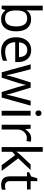

<svg xmlns="http://www.w3.org/2000/svg" viewBox="1350 -2150 810 3551"><g transform="rotate(90 1755.5 -375.0)"><path d="M173 -575Q173 -541 171.5 -511.5Q170 -482 168 -465H173Q196 -499 236 -522Q276 -545 339 -545Q439 -545 499.5 -475.5Q560 -406 560 -268Q560 -130 499 -60Q438 10 339 10Q276 10 236 -13Q196 -36 173 -68H166L148 0H85V-760H173ZM324 -472Q239 -472 206 -423Q173 -374 173 -271V-267Q173 -168 205.5 -115.5Q238 -63 326 -63Q398 -63 433.5 -116Q469 -169 469 -269Q469 -472 324 -472Z M907 -546Q976 -546 1025.5 -516Q1075 -486 1101.5 -431.5Q1128 -377 1128 -304V-251H761Q763 -160 807.5 -112.5Q852 -65 932 -65Q983 -65 1022.5 -74.5Q1062 -84 1104 -102V-25Q1063 -7 1023 1.5Q983 10 928 10Q852 10 793.5 -21Q735 -52 702.5 -113.5Q670 -175 670 -264Q670 -352 699.5 -415Q729 -478 782.5 -512Q836 -546 907 -546ZM906 -474Q843 -474 806.5 -433.5Q770 -393 763 -321H1036Q1035 -389 1004 -431.5Q973 -474 906 -474Z M1590 -303Q1577 -344 1567.5 -383.5Q1558 -423 1553 -445H1549Q1545 -423 1536 -383.5Q1527 -344 1513 -302L1417 -1H1317L1170 -537H1261L1335 -251Q1346 -208 1356 -164Q1366 -120 1370 -91H1374Q1378 -108 1383.5 -133Q1389 -158 1396 -185.5Q1403 -213 1410 -235L1505 -537H1601L1693 -235Q1704 -201 1714.5 -161Q1725 -121 1729 -92H1733Q1736 -117 1746.5 -161Q1757 -205 1769 -251L1844 -537H1934L1785 -1H1682Z M2075 -737Q2095 -737 2110.5 -723.5Q2126 -710 2126 -681Q2126 -653 2110.5 -639Q2095 -625 2075 -625Q2053 -625 2038 -639Q2023 -653 2023 -681Q2023 -710 2038 -723.5Q2053 -737 2075 -737ZM2118 -536V0H2030V-536Z M2538 -546Q2553 -546 2570.5 -544.5Q2588 -543 2601 -540L2590 -459Q2577 -462 2561.5 -464Q2546 -466 2532 -466Q2491 -466 2455 -443.5Q2419 -421 2397.5 -380.5Q2376 -340 2376 -286V0H2288V-536H2360L2370 -438H2374Q2400 -482 2441 -514Q2482 -546 2538 -546Z M2788 -363Q2788 -347 2786.5 -321Q2785 -295 2784 -276H2788Q2794 -284 2806 -299Q2818 -314 2830.5 -329.5Q2843 -345 2852 -355L3023 -536H3126L2909 -307L3141 0H3035L2849 -250L2788 -197V0H2701V-760H2788Z M3414 -62Q3434 -62 3455 -65.5Q3476 -69 3489 -73V-6Q3475 1 3449 5.5Q3423 10 3399 10Q3357 10 3321.5 -4.5Q3286 -19 3264 -55Q3242 -91 3242 -156V-468H3166V-510L3243 -545L3278 -659H3330V-536H3485V-468H3330V-158Q3330 -109 3353.5 -85.5Q3377 -62 3414 -62Z"/></g></svg>

Font: Noto Sans Indic Siyaq Numbers
Style: Regular
Weight: 400
Designer: Monotype Design Team
Foundry: Monotype Imaging Inc.
Version: Version 2.002; ttfautohint (v1.8.4.7-5d5b)